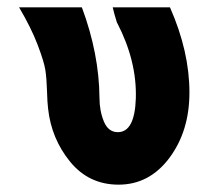

<svg xmlns="http://www.w3.org/2000/svg" viewBox="-20 -492 587 523"><path d="M32 -472H203Q250 -346 251 -225Q251 -190 263 -161Q275 -132 301 -132Q347 -132 350 -224Q353 -326 299 -430V-429Q291 -454 287 -472H443Q496 -352 496 -240Q496 -135 441.5 -62Q387 11 303 11Q222 11 171 -51.5Q120 -114 111 -196Q109 -211 108 -245Q107 -279 103.5 -301.5Q100 -324 82.5 -370Q65 -416 32 -472Z"/></svg>

Font: Coval
Style: Heavy
Weight: 900
Foundry: Context Ltd
Version: Version 001.000